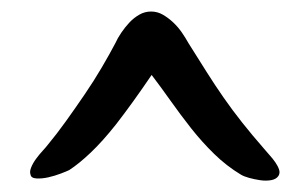

<svg xmlns="http://www.w3.org/2000/svg" viewBox="-20 -722 534 333"><path d="M243 -592Q226 -567 210.5 -545.5Q195 -524 181 -506Q158 -477 137.5 -457.5Q117 -438 100 -427Q96 -425 85.5 -421Q75 -417 64 -414.5Q53 -412 43.5 -412.5Q34 -413 33 -419Q31 -424 34 -431.5Q37 -439 42.5 -446.5Q48 -454 54 -460.5Q60 -467 63 -471Q78 -489 94.5 -512Q111 -535 127 -558.5Q143 -582 156.5 -605Q170 -628 180 -647Q184 -656 190.5 -665.5Q197 -675 204.5 -683Q212 -691 221.5 -696.5Q231 -702 242 -702Q253 -702 262.5 -696.5Q272 -691 280.5 -683Q289 -675 295.5 -665.5Q302 -656 307 -647Q324 -620 338.5 -597Q353 -574 368 -552.5Q383 -531 400 -509.5Q417 -488 438 -464Q442 -459 447.5 -453Q453 -447 457.5 -440.5Q462 -434 464 -428Q466 -422 463 -417Q459 -411 450 -409.5Q441 -408 431 -409.5Q421 -411 412 -413.5Q403 -416 398 -419Q373 -434 351.5 -455Q330 -476 311.5 -499.5Q293 -523 276 -547Q259 -571 243 -592Z"/></svg>

Font: BM YEONSUNG
Style: Regular
Weight: 400
Designer: Bongjin Kim; Myungsoo Han; Jaehyun Keum; Jihee Min; Dokyung Lee; Chorong Kim; Jooyeon Kang; Sang-a Kim;
Foundry: Sandoll Communications Inc.
Version: Version 1.000;PS 1;hotconv 16.6.51;makeotf.lib2.5.65220